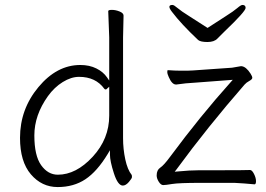

<svg xmlns="http://www.w3.org/2000/svg" viewBox="-20 -744 1077 777"><path d="M820 -631Q858 -656 892 -677.5Q926 -699 940.5 -711.5Q955 -724 961 -724Q974 -724 974 -712Q974 -698 888 -616L860 -588Q847 -574 819.5 -574Q792 -574 782 -582Q713 -647 676 -696Q654 -724 678 -724Q684 -724 698.5 -711.5Q713 -699 747.5 -677.5Q782 -656 820 -631ZM1010 2Q969 -2 929 -4H794Q704 -4 677 0.5Q650 5 640.5 5Q631 5 622.5 -8.5Q614 -22 614 -34Q614 -56 628.5 -65.5Q643 -75 668 -109Q791 -275 914 -412L922 -421L763 -409Q736 -408 694 -402H692Q676 -402 663 -432Q657 -445 657 -452.5Q657 -460 659 -460H661Q687 -458 708 -458H740Q752 -458 762 -459L919 -470L954 -476H958Q976 -474 994 -446Q1001 -435 1001 -429Q1001 -423 989 -416.5Q977 -410 970 -402Q820 -230 694 -58L687 -49L698 -50Q748 -55 786 -55H863Q974 -55 991 -56H992Q1000 -56 1008 -40Q1016 -24 1016 -11Q1016 2 1010 2ZM661 -460ZM480 -681 478 -592V-185Q478 -141 487 -99Q496 -57 513 -36Q514 -33 514 -27.5Q514 -22 501.5 -7.5Q489 7 477 7Q457 7 441 -42.5Q425 -92 425 -118V-136L416 -121Q373 -50 325.5 -18.5Q278 13 213.5 13Q149 13 105 -38.5Q61 -90 61 -186Q61 -302 135.5 -391.5Q210 -481 305 -481Q342 -481 370 -467Q398 -453 413 -431L422 -418V-593L418 -699Q418 -704 433 -704Q448 -704 464 -697.5Q480 -691 480 -681ZM413 -385Q411 -382 407.5 -382Q404 -382 402 -385Q367 -433 300 -433Q268 -433 234 -412Q200 -391 174 -355Q119 -278 119 -196Q119 -114 146.5 -75.5Q174 -37 214 -37Q288 -37 355 -109.5Q422 -182 422 -276V-393Z"/></svg>

Font: LXGW WenKai Lite Light
Style: Regular
Weight: 300
Designer: LXGW / Fontworks Inc.
Foundry: LXGW / Fontworks Inc.
Version: Version 1.511; March 25, 2025